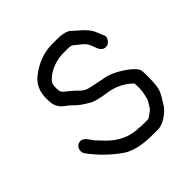

<svg xmlns="http://www.w3.org/2000/svg" viewBox="-140 -568 687 687"><g transform="rotate(-45 203.5 -225.0)"><path d="M234 -35C187 -35 146 -54 111 -91C102 -101 94 -109 89 -114C84 -121 79 -128 73 -136C67 -144 60 -149 53 -150C46 -151 39 -149 34 -145C29 -141 26 -135 25 -128C24 -121 25 -115 29 -109C60 -67 96 -33 135 -7C162 9 199 17 248 17H276C285 17 296 14 309 7C322 0 334 -10 346 -23C361 -46 372 -64 377 -77C382 -90 384 -112 384 -145C384 -153 384 -162 383 -172C382 -182 371 -195 350 -211C319 -233 291 -246 266 -250C241 -254 222 -259 207 -262C192 -265 179 -274 167 -288C156 -298 147 -306 140 -311C133 -316 128 -321 126 -324C124 -327 122 -334 122 -346C122 -358 124 -367 128 -373C150 -398 181 -412 220 -416H250C263 -416 271 -414 275 -410C279 -406 287 -400 297 -392C307 -384 314 -376 317 -368C320 -360 324 -352 327 -343C330 -334 336 -328 343 -325C350 -322 357 -323 363 -326C369 -329 373 -334 376 -340C379 -346 380 -351 378 -355L365 -386C358 -403 344 -419 323 -436C318 -440 311 -447 303 -454C295 -461 281 -465 261 -467H223C183 -467 144 -453 108 -425C83 -406 71 -379 71 -345C71 -337 71 -329 72 -322C74 -303 85 -287 103 -275C109 -271 117 -264 128 -253C139 -242 155 -232 174 -221C184 -215 207 -209 242 -204C277 -199 308 -183 332 -159C333 -155 333 -146 333 -134C333 -122 330 -106 325 -87C324 -83 318 -73 307 -56C305 -53 299 -49 291 -43C283 -37 278 -34 276 -34H248C243 -34 239 -34 234 -35Z"/></g></svg>

Font: AppleStorm
Style: Rg
Weight: 400
Foundry: Cannot Into Space Fonts
Version: Version 1.01